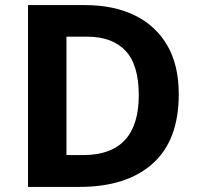

<svg xmlns="http://www.w3.org/2000/svg" viewBox="-20 -734 780 754"><path d="M682 -364Q682 -183 579.5 -91.5Q477 0 292 0H90V-714H314Q426 -714 508.5 -674Q591 -634 636.5 -556.5Q682 -479 682 -364ZM525 -360Q525 -479 473 -534.5Q421 -590 322 -590H241V-125H306Q525 -125 525 -360Z"/></svg>

Font: Noto Sans Kayah Li
Style: Bold
Weight: 700
Designer: Monotype Design Team, Sérgio Martins
Foundry: Monotype Imaging Inc.
Version: Version 2.002; ttfautohint (v1.8.4.7-5d5b)